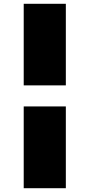

<svg xmlns="http://www.w3.org/2000/svg" viewBox="-20 -848 472 1012"><path d="M105 -828H327V-398H105ZM327 144H105V-287H327Z"/></svg>

Font: Fz Poppins Black
Style: Regular
Weight: 900
Designer: Ninad Kale (Devanagari), Jonny Pinhorn (Latin)
Foundry: Indian Type Foundry
Version: Vit hóa bi Vntype.Com & FontZin.Com